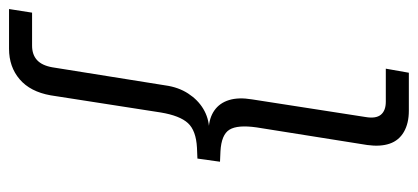

<svg xmlns="http://www.w3.org/2000/svg" viewBox="-270 -475 925 425"><g transform="rotate(-90 192.5 -262.5)"><path d="M160 180Q132 180 113 169Q94 158 87 137.5Q80 117 84 88L123 -157Q129 -199 118 -217Q107 -235 70 -237L47 -238L54 -288L78 -289Q116 -291 132.5 -309Q149 -327 156 -369L194 -613Q202 -658 229.5 -681.5Q257 -705 297 -705H385L377 -654H304Q284 -654 272 -643Q260 -632 256 -609L216 -359Q212 -330 198 -308.5Q184 -287 164 -275Q144 -263 120 -262V-263Q144 -262 160.5 -250.5Q177 -239 183.5 -218Q190 -197 185 -167L146 84Q142 107 151 118Q160 129 180 129H253L244 180Z"/></g></svg>

Font: Nunito Sans 10pt SemiCondensed Light
Style: Italic
Weight: 300
Width: 4
Italic angle: -9°
Designer: Vernon Adams
Foundry: Vernon Adams
Version: Version 3.101;gftools[0.9.27]